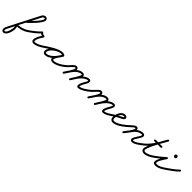

<svg xmlns="http://www.w3.org/2000/svg" viewBox="235 -2154 4062 4062"><g transform="rotate(45 2266.0 -123.0)"><path d="M88.2 -168.5C95.5 -159.6 108.7 -158.2 117.7 -165.5C182.9 -218.7 385.8 -418 387.7 -500.6C388.5 -534.8 362.7 -560.9 328.6 -560.9C294.2 -560.9 262.9 -541 247.3 -510.6C135 -291.6 22.6 -72.6 -89.7 146.4C-107 180.1 -128.5 216.3 -128.5 255.3C-128.5 286.9 -107.9 315.2 -74.4 315.2C15.8 315.2 56.2 153.8 56.2 83.8C56.2 52.4 49.5 15.5 31.3 -10.9C27 -17.1 19 -8.9 13.8 0.9C8.7 10.7 6.5 22 14 22C112.7 22 209.4 -2.6 291 -59.8C300.5 -66.5 302.9 -79.5 296.2 -89C289.5 -98.5 276.5 -100.9 267 -94.2C267 -94.2 267 -94.2 267 -94.2C192.4 -42 104.1 -20 14 -20C6.5 -20 0.1 -14.9 -3.4 -8.2C-7 -1.5 -7.5 6.7 -3.3 12.9C10 32.2 14.2 61.1 14.2 83.8C14.2 126.7 -16.5 273.2 -74.4 273.2C-84 273.2 -86.5 263.2 -86.5 255.3C-86.5 224.2 -66.2 192.7 -52.3 165.6C60 -53.4 172.4 -272.4 284.7 -491.4C293.2 -507.9 309.9 -518.9 328.6 -518.9C339.3 -518.9 346 -512.3 345.7 -501.6C344.2 -439 143.7 -240.9 91.2 -198.1C82.2 -190.8 80.8 -177.5 88.2 -168.5Z M291 -59.8C291 -59.8 291 -59.8 291 -59.8C372.3 -116.2 460.4 -182.2 526.6 -256C530.7 -260.6 520.8 -264.5 510.4 -265.9C500.1 -267.4 489.4 -266.3 492.2 -260.7C510.1 -224.3 552.7 -209.1 590.9 -207C597.9 -206.7 595.7 -217.7 590.9 -227.4C586 -237.1 578.4 -245.4 574.5 -239.6C531.5 -174.4 482.2 -109 482.2 -27.1C482.2 12.5 510.8 28.9 547.1 28.9C614.2 28.9 706.1 -21.8 759.2 -59.9C768.7 -66.7 770.8 -79.8 764.1 -89.2C757.3 -98.7 744.2 -100.8 734.8 -94.1C734.8 -94.1 734.8 -94.1 734.8 -94.1C689.3 -61.5 604.5 -13.1 547.1 -13.1C534.2 -13.1 524.2 -12.6 524.2 -27.1C524.2 -99.1 571.6 -159 609.5 -216.4C613.4 -222.3 612.8 -230.3 609.5 -236.8C606.2 -243.4 600.2 -248.6 593.1 -249C571 -250.2 540.5 -257.6 529.8 -279.3C527.1 -284.8 520.6 -288.3 513.7 -289.2C506.7 -290.2 499.5 -288.6 495.4 -284C431.4 -212.7 345.6 -148.8 267 -94.2C257.5 -87.6 255.1 -74.5 261.8 -65C268.4 -55.5 281.5 -53.1 291 -59.8Z M729.8 -65C736.4 -55.5 749.5 -53.1 759 -59.8C833 -111.4 1023.1 -235.8 1114.6 -235.8C1129.6 -235.8 1145.4 -232.8 1157.8 -223.9C1168.6 -216.2 1180.1 -221.6 1186 -230.7C1191.8 -239.8 1192.1 -252.5 1180.5 -259.2C1158.2 -272.1 1139.7 -277.1 1113.3 -277.1C1000 -277.1 822.1 -155.6 822.1 -34.2C822.1 9.6 851 28.3 891.7 28.3C1016.8 28.3 1137.3 -129 1191.4 -227.9C1198.1 -240.2 1192.3 -251.4 1183.1 -256.4C1173.9 -261.5 1161.3 -260.4 1154.6 -248.1C1120.3 -185.6 1038.3 -101.5 1038.3 -31.6C1038.3 8 1075.3 25.7 1110 25.7C1181.7 25.7 1266.8 -19.4 1324.1 -59.8C1333.6 -66.5 1335.8 -79.6 1329.2 -89.1C1322.5 -98.6 1309.4 -100.8 1299.9 -94.2C1250.1 -59 1172.4 -16.3 1110 -16.3C1100.5 -16.3 1080.3 -18.3 1080.3 -31.6C1080.3 -79.6 1164.3 -178.4 1191.4 -227.9C1198.1 -240.2 1192.3 -251.4 1183.1 -256.4C1173.9 -261.5 1161.3 -260.4 1154.6 -248.1C1109 -164.9 998 -13.7 891.7 -13.7C873.9 -13.7 864.1 -14.7 864.1 -34.2C864.1 -131.4 1024 -235.1 1113.3 -235.1C1132.5 -235.1 1143.7 -232 1159.5 -222.8C1171 -216.1 1182.1 -221.1 1187.6 -229.6C1193.1 -238.2 1193.1 -250.3 1182.2 -258.1C1162.6 -272.1 1138.5 -277.8 1114.6 -277.8C1005.7 -277.8 821.8 -154.8 735 -94.2C725.5 -87.6 723.1 -74.5 729.8 -65Z M1294.8 -65C1301.4 -55.5 1314.5 -53.1 1324 -59.8C1353 -80 1380.8 -102 1406.9 -125.8C1430.9 -147.7 1500.6 -239.6 1533.6 -239.6C1543.5 -239.6 1545.2 -233.1 1545.2 -224C1545.2 -179.8 1443.9 -40.3 1415.8 0C1409.1 9.5 1411.5 22.6 1421 29.2C1430.5 35.9 1443.6 33.5 1450.2 24C1450.2 24 1450.2 24 1450.2 24C1485.8 -27 1587.2 -164.3 1587.2 -224C1587.2 -256.3 1567.3 -281.6 1533.6 -281.6C1478.8 -281.6 1428.2 -204.1 1392.2 -169.5C1363.5 -142 1332.6 -117 1300 -94.2C1290.5 -87.6 1288.1 -74.5 1294.8 -65ZM1450.2 24C1450.2 24 1450.2 24 1450.2 24C1512.4 -65.1 1599.7 -233.6 1721.1 -233.6C1727.1 -233.6 1736.8 -232.9 1736.8 -225.1C1736.8 -190.6 1635.2 -35.5 1610.4 2.5C1604.1 12.2 1606.8 25.3 1616.5 31.6C1626.2 37.9 1639.3 35.2 1645.6 25.5C1645.6 25.5 1645.6 25.5 1645.6 25.5C1679.3 -26.3 1778.8 -169 1778.8 -225.1C1778.8 -257.9 1751.4 -275.6 1721.1 -275.6C1578.6 -275.6 1487.7 -103.2 1415.8 0C1409.1 9.5 1411.5 22.6 1421 29.2C1430.5 35.9 1443.6 33.5 1450.2 24ZM1616.9 32.6C1626.8 38.5 1639.7 35.3 1645.7 25.3C1696.3 -59.5 1799 -232.8 1912.7 -236.9C1933.4 -237.6 1914.4 -208.5 1908.7 -197.9C1879.7 -144 1832.9 -78.1 1832.9 -16.1C1832.9 7 1846.3 26 1871 26C1939.4 26 2009.9 -22.6 2063.9 -59.7C2073.5 -66.3 2075.9 -79.3 2069.3 -88.9C2062.7 -98.5 2049.7 -100.9 2040.1 -94.3C1994.5 -62.9 1929.2 -16 1871 -16C1870.4 -16 1873 -15 1873.7 -14.4C1876.1 -12.3 1874.9 -10.2 1874.9 -16.1C1874.9 -68.9 1920.6 -131.2 1945.7 -178.1C1967.2 -218.1 1976.8 -281.2 1911.3 -278.9C1777.6 -274.1 1669.8 -97.1 1609.6 3.8C1603.7 13.7 1606.9 26.6 1616.9 32.6Z M2034.8 -65C2041.4 -55.5 2054.5 -53.1 2064 -59.8C2093 -80 2120.8 -102 2146.9 -125.8C2170.9 -147.7 2240.6 -239.6 2273.6 -239.6C2283.5 -239.6 2285.2 -233.1 2285.2 -224C2285.2 -179.8 2183.9 -40.3 2155.8 0C2149.1 9.5 2151.5 22.6 2161 29.2C2170.5 35.9 2183.6 33.5 2190.2 24C2190.2 24 2190.2 24 2190.2 24C2225.8 -27 2327.2 -164.3 2327.2 -224C2327.2 -256.3 2307.3 -281.6 2273.6 -281.6C2218.8 -281.6 2168.2 -204.1 2132.2 -169.5C2103.5 -142 2072.6 -117 2040 -94.2C2030.5 -87.6 2028.1 -74.5 2034.8 -65ZM2190.2 24C2190.2 24 2190.2 24 2190.2 24C2252.4 -65.1 2339.7 -233.6 2461.1 -233.6C2467.1 -233.6 2476.8 -232.9 2476.8 -225.1C2476.8 -190.6 2375.2 -35.5 2350.4 2.5C2344.1 12.2 2346.8 25.3 2356.5 31.6C2366.2 37.9 2379.3 35.2 2385.6 25.5C2385.6 25.5 2385.6 25.5 2385.6 25.5C2419.3 -26.3 2518.8 -169 2518.8 -225.1C2518.8 -257.9 2491.4 -275.6 2461.1 -275.6C2318.6 -275.6 2227.7 -103.2 2155.8 0C2149.1 9.5 2151.5 22.6 2161 29.2C2170.5 35.9 2183.6 33.5 2190.2 24ZM2356.9 32.6C2366.8 38.5 2379.7 35.3 2385.7 25.3C2436.3 -59.5 2539 -232.8 2652.7 -236.9C2673.4 -237.6 2654.4 -208.5 2648.7 -197.9C2619.7 -144 2572.9 -78.1 2572.9 -16.1C2572.9 7 2586.3 26 2611 26C2679.4 26 2749.9 -22.6 2803.9 -59.7C2813.5 -66.3 2815.9 -79.3 2809.3 -88.9C2802.7 -98.5 2789.7 -100.9 2780.1 -94.3C2734.5 -62.9 2669.2 -16 2611 -16C2610.4 -16 2613 -15 2613.7 -14.4C2616.1 -12.3 2614.9 -10.2 2614.9 -16.1C2614.9 -68.9 2660.6 -131.2 2685.7 -178.1C2707.2 -218.1 2716.8 -281.2 2651.3 -278.9C2517.6 -274.1 2409.8 -97.1 2349.6 3.8C2343.7 13.7 2346.9 26.6 2356.9 32.6Z M2804 -59.8C2804 -59.8 2804 -59.8 2804 -59.8C2844.2 -87.8 2885.7 -113.7 2928.9 -136.9C2960.7 -153.9 3007.1 -169.5 3032.6 -195.2C3042.6 -205.2 3048 -217.7 3048 -232C3048 -264.1 3013.3 -282 2985 -282C2883.7 -282 2830 -151.9 2830 -66C2830 -15.5 2855.1 25 2910 25C2981.9 25 3056.5 -20 3113.1 -59.8C3122.6 -66.5 3124.8 -79.6 3118.2 -89.1C3111.5 -98.6 3098.4 -100.8 3088.9 -94.2C3088.9 -94.2 3088.9 -94.2 3088.9 -94.2C3040.2 -59.9 2972.3 -17 2910 -17C2879.2 -17 2872 -38.9 2872 -66C2872 -126.8 2910 -240 2985 -240C2989.3 -240 3006 -236 3006 -232C3006 -224.4 2996.6 -219.6 2991.1 -216.3C2920.7 -174 2848.3 -141.9 2780 -94.2C2770.5 -87.6 2768.1 -74.5 2774.8 -65C2781.4 -55.5 2794.5 -53.1 2804 -59.8Z M3083.7 -65C3090.3 -55.5 3103.4 -53.1 3113 -59.7C3157.4 -90.5 3197.7 -126.6 3238 -162.4C3256.7 -179.2 3311.3 -235.3 3337.7 -235.3C3342.1 -235.3 3342.1 -227.4 3342.1 -224.4C3342.1 -172.6 3235.9 -48.5 3200.4 -2.9C3193.3 6.3 3195 19.5 3204.1 26.6C3213.3 33.7 3226.5 32 3233.6 22.9C3233.6 22.9 3233.6 22.9 3233.6 22.9C3277 -33 3384.1 -156.1 3384.1 -224.4C3384.1 -252 3367.8 -277.3 3337.7 -277.3C3294.1 -277.3 3240.5 -220.9 3210 -193.8C3171 -159.1 3132 -124 3089 -94.3C3079.5 -87.7 3077.1 -74.6 3083.7 -65ZM3233.4 23.1C3233.4 23.1 3233.4 23.1 3233.4 23.1C3266.7 -18.7 3301.1 -60 3331.3 -104.1C3377.8 -172 3441.9 -234 3529.2 -234C3533.8 -234 3541.1 -233.4 3541.1 -227.5C3541.1 -186.5 3436.7 -73.8 3436.7 -18.6C3436.7 12.1 3458.1 30 3488 30C3556.6 30 3619.5 -21.8 3673.1 -59.9C3682.6 -66.6 3684.8 -79.7 3678.1 -89.1C3671.4 -98.6 3658.3 -100.8 3648.9 -94.1C3603.5 -62 3545.5 -12 3488 -12C3480.6 -12 3478.7 -11.6 3478.7 -18.6C3478.7 -60.7 3583 -172.8 3583 -227.5C3583 -257.9 3557.7 -276 3529.2 -276C3427.2 -276 3351.3 -207.8 3296.7 -127.9C3267.1 -84.6 3233.3 -44.1 3200.6 -3.1C3193.4 6 3194.8 19.2 3203.9 26.4C3213 33.6 3226.2 32.2 3233.4 23.1Z M3673 -59.8C3673 -59.8 3673 -59.8 3673 -59.8C3843.9 -179.1 3930.9 -348.2 4031.3 -525.7C4038.2 -537.8 4032.5 -549.1 4023.3 -554.3C4014.2 -559.4 4001.6 -558.5 3994.7 -546.3C3941.2 -451.7 3760.2 -155.6 3760.2 -48.3C3760.2 -1.5 3800.1 23.6 3843.3 23.6C3912.9 23.6 3991.8 -21.1 4047 -59.8C4056.5 -66.5 4058.9 -79.5 4052.2 -89C4045.5 -98.5 4032.5 -100.9 4023 -94.2C4023 -94.2 4023 -94.2 4023 -94.2C3975.4 -60.9 3903.5 -18.4 3843.3 -18.4C3823.9 -18.4 3802.2 -25.6 3802.2 -48.3C3802.2 -141.6 3983.9 -441.9 4031.3 -525.7C4038.2 -537.8 4032.5 -549.1 4023.3 -554.3C4014.2 -559.4 4001.6 -558.5 3994.7 -546.3C3897.7 -374.9 3814.1 -209.4 3649 -94.2C3639.5 -87.6 3637.1 -74.5 3643.8 -65C3650.4 -55.5 3663.5 -53.1 3673 -59.8ZM3814 -319C3814 -319 3814 -319 3814 -319C3877.7 -319 3941.3 -319 4005 -319C4016.6 -319 4026 -328.4 4026 -340C4026 -351.6 4016.6 -361 4005 -361C4005 -361 4005 -361 4005 -361C3941.3 -361 3877.7 -361 3814 -361C3802.4 -361 3793 -351.6 3793 -340C3793 -328.4 3802.4 -319 3814 -319Z M4046.9 -59.7C4046.9 -59.7 4046.9 -59.7 4046.9 -59.7C4124.8 -113.5 4200.9 -176.1 4271.1 -239.4C4280 -247.4 4275.1 -259.2 4266.5 -266.4C4257.9 -273.6 4245.4 -276.2 4239.1 -266C4199.6 -201.8 4025.3 32 4194 32C4275.7 32 4345.7 -14.5 4410.1 -59.8C4419.6 -66.5 4421.8 -79.6 4415.2 -89.1C4408.5 -98.6 4395.4 -100.8 4385.9 -94.2C4385.9 -94.2 4385.9 -94.2 4385.9 -94.2C4329.5 -54.4 4265.9 -10 4194 -10C4104.5 -10 4246.7 -198.2 4274.9 -244C4281.2 -254.2 4277.7 -264.9 4270.3 -271C4263 -277.1 4251.9 -278.6 4242.9 -270.6C4174.1 -208.5 4099.4 -147 4023.1 -94.3C4013.5 -87.7 4011.1 -74.6 4017.7 -65.1C4024.3 -55.5 4037.4 -53.1 4046.9 -59.7ZM4360 -414C4360 -412.6 4364.4 -417 4363 -417C4361.6 -417 4366 -412.6 4366 -414C4366 -415.4 4361.6 -411 4363 -411C4364.4 -411 4360 -415.4 4360 -414ZM4324 -414C4324 -392.5 4341.5 -375 4363 -375C4384.5 -375 4402 -392.5 4402 -414C4402 -435.5 4384.5 -453 4363 -453C4341.5 -453 4324 -435.5 4324 -414Z M4380.9 -63.5C4387.6 -54 4400.7 -51.8 4410.2 -58.5C4493.4 -117.7 4582.3 -176.4 4654 -249.3C4662.1 -257.5 4662 -270.8 4653.7 -279C4645.5 -287.1 4632.2 -287 4624 -278.7C4624 -278.7 4624 -278.7 4624 -278.7C4554.1 -207.6 4467 -150.4 4385.8 -92.8C4376.4 -86.1 4374.2 -73 4380.9 -63.5Z"/></g></svg>

Font: FRB American Cursive Guidelines Medium
Style: Italic
Weight: 500
Italic angle: -25°
Version: Version 2.0;Modular Font Editor K font №1